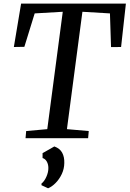

<svg xmlns="http://www.w3.org/2000/svg" viewBox="-20 -763 715 1060"><path d="M121 0 124.5 -39.5 241 -50 326.5 -698 171.5 -689 114.5 -504.5 56.5 -503.5 96.5 -743H675L648.5 -503.5L593 -503L587 -689L435 -698L349.5 -50L470 -39.5L466.5 0ZM209 259.5V250.5Q225 238 236.2 212.5Q247.5 187 247 164Q247 144.5 238.5 129.2Q230 114 215 109.5V82.5L280 45.5Q310.5 56.5 323.2 80Q336 103.5 335 137Q334.5 169.5 321 198Q307.5 226.5 287 247.2Q266.5 268 245.5 276.5Z"/></svg>

Font: Merriweather Text Regular
Style: Italic
Weight: 400
Italic angle: -7.8°
Designer: Eben Sorkin
Foundry: Eben Sorkin
Version: Version 2.100; ttfautohint (v1.7.19-72a1) -l 8 -r 50 -G 200 